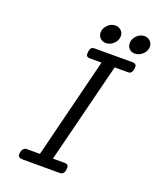

<svg xmlns="http://www.w3.org/2000/svg" viewBox="-152 -926 835 1017"><g transform="rotate(20 265.0 -417.5)"><path d="M74.2 -18.1Q74.2 -44.9 88.9 -55.2Q93.8 -59.1 103 -59.1H176.8L317.9 -625H252Q231 -625 231 -643.1Q231 -677.2 249 -682.1Q252.9 -683.1 261.2 -683.1H474.1Q494.1 -681.2 494.1 -666Q494.1 -637.2 480 -627.9Q476.1 -625 465.8 -625H392.1L250 -59.1H316.9Q337.9 -59.1 337.9 -41Q337.9 -6.8 318.8 -1Q314.9 0 307.1 0H101.1Q74.2 0 74.2 -18.1ZM258.8 -773.9Q258.8 -796.9 277.3 -815.9Q295.9 -835 320.8 -835Q339.8 -835 353 -822.5Q366.2 -810.1 366.2 -791Q366.2 -768.1 347.2 -749Q328.1 -730 303.2 -730Q284.2 -730 271.5 -742.4Q258.8 -754.9 258.8 -773.9ZM422.9 -773.9Q422.9 -796.9 441.4 -815.9Q460 -835 484.9 -835Q504.9 -835 517.3 -822Q529.8 -809.1 529.8 -791Q529.8 -766.1 510 -748Q490.2 -730 466.8 -730Q446.8 -730 434.8 -742.4Q422.9 -754.9 422.9 -773.9Z"/></g></svg>

Font: CMU Concrete
Style: Italic
Weight: 500
Italic angle: -14.04°
Version: Version 0.7.0